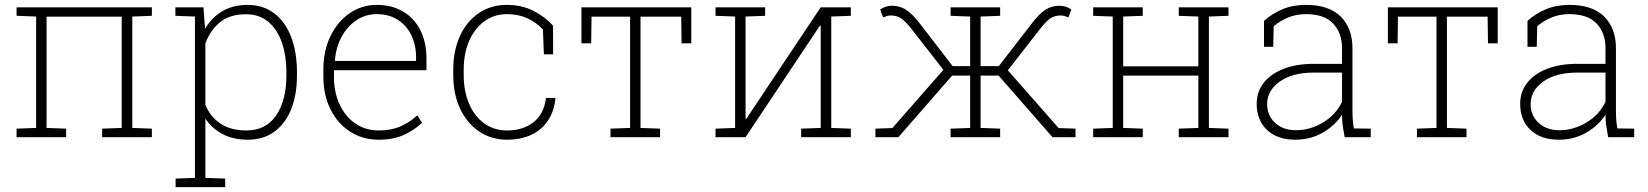

<svg xmlns="http://www.w3.org/2000/svg" viewBox="-20 -558 6703 781"><path d="M47.4 0V-34.7L127 -37.6V-490.7L47.4 -493.7V-528.3H597.7V-493.7L518.1 -490.7V-37.6L597.7 -34.7V0H395.5V-34.7L475.1 -37.6V-490.2H169.4V-37.6L249 -34.7V0Z M694.3 203.1V168.5L772.9 165.5V-490.7L693.4 -493.7V-528.3H807.6L814 -440.4Q840.3 -486.3 884 -512.2Q927.7 -538.1 987.3 -538.1Q1049.8 -538.1 1095 -504.2Q1140.1 -470.2 1164.1 -408.2Q1188 -346.2 1188 -262.2V-252Q1188 -171.9 1164.1 -113Q1140.1 -54.2 1095.5 -22Q1050.8 10.3 988.3 10.3Q929.2 10.3 885.3 -12.7Q841.3 -35.6 815.4 -75.7V165.5L896 168.5V203.1ZM981.9 -27.3Q1061.5 -27.3 1103.3 -88.4Q1145 -149.4 1145 -252V-262.2Q1145 -332.5 1126.2 -386Q1107.4 -439.5 1070.8 -469.7Q1034.2 -500 981 -500Q912.1 -500 872.8 -465.8Q833.5 -431.6 815.4 -381.3V-131.8Q834.5 -83.5 876.5 -55.4Q918.5 -27.3 981.9 -27.3Z M1521 10.3Q1455.1 10.3 1404.3 -22.5Q1353.5 -55.2 1324.5 -113Q1295.4 -170.9 1295.4 -246.6V-275.4Q1295.4 -351.1 1324 -410.4Q1352.5 -469.7 1401.9 -503.9Q1451.2 -538.1 1512.7 -538.1Q1574.7 -538.1 1620.4 -510.7Q1666 -483.4 1690.4 -434.1Q1714.8 -384.8 1714.8 -317.4V-272.5H1338.9L1338.4 -243.2Q1338.9 -181.2 1361.8 -132.3Q1384.8 -83.5 1425.8 -55.4Q1466.8 -27.3 1521 -27.3Q1570.8 -27.3 1609.1 -43.9Q1647.5 -60.5 1677.2 -88.9L1696.8 -58.6Q1665 -28.3 1622.3 -9Q1579.6 10.3 1521 10.3ZM1343.8 -310.1H1672.4V-325.7Q1672.4 -375.5 1653.1 -415Q1633.8 -454.6 1597.9 -477.5Q1562 -500.5 1512.7 -500.5Q1466.8 -500.5 1429.9 -475.8Q1393.1 -451.2 1369.9 -408.7Q1346.7 -366.2 1342.3 -313Z M2042 10.3Q1979 10.3 1929.4 -22.9Q1879.9 -56.2 1851.8 -115.5Q1823.7 -174.8 1823.7 -253.9V-274.4Q1823.7 -352.5 1851.1 -411.9Q1878.4 -471.2 1927.5 -504.6Q1976.6 -538.1 2041.5 -538.1Q2102.1 -538.1 2149.7 -513.9Q2197.3 -489.7 2229.5 -453.6L2230 -336.9H2192.4L2188.5 -438Q2160.6 -467.3 2124.5 -483.9Q2088.4 -500.5 2042.5 -500.5Q1989.7 -500.5 1950 -471.2Q1910.2 -441.9 1888.2 -391.1Q1866.2 -340.3 1866.2 -274.4V-253.9Q1866.2 -186.5 1888.2 -135.5Q1910.2 -84.5 1950 -55.9Q1989.7 -27.3 2043 -27.3Q2106.4 -27.3 2149.4 -60.3Q2192.4 -93.3 2201.2 -159.7H2238.3L2239.3 -156.7Q2233.9 -104.5 2208.5 -66.9Q2183.1 -29.3 2140.9 -9.5Q2098.6 10.3 2042 10.3Z M2463.4 0V-34.7L2543 -37.6V-490.2H2386.2L2384.8 -381.8H2345.2V-528.3H2792V-381.8H2752.4L2751 -490.2H2585.4V-37.6L2665 -34.7V0Z M2890.6 0V-34.7L2970.2 -37.6V-490.7L2890.6 -493.7V-528.3H3012.7H3092.3V-493.7L3012.7 -490.7V-75.2L3015.6 -74.2L3318.4 -528.3H3361.3H3440.9V-493.7L3361.3 -490.7V-37.6L3440.9 -34.7V0H3238.8V-34.7L3318.4 -37.6V-453.1L3315.4 -454.1L3012.7 0Z M3541 0V-34.7L3609.9 -37.1L3817.4 -273.9L3689.9 -437.5Q3663.1 -471.7 3645.5 -483.4Q3627.9 -495.1 3604 -495.1Q3594.7 -495.1 3588.1 -492.9Q3581.5 -490.7 3572.3 -487.3L3560.1 -519.5Q3571.3 -526.9 3583.5 -530.8Q3595.7 -534.7 3608.9 -534.7Q3639.2 -534.7 3664.6 -519Q3689.9 -503.4 3722.7 -460.9L3855 -289.1H3926.3V-490.7L3846.7 -493.7V-528.3H4048.3V-493.7L3968.8 -490.7V-289.1H4043L4175.8 -460.9Q4208 -503.4 4233.4 -519Q4258.8 -534.7 4289.6 -534.7Q4302.2 -534.7 4314.7 -530.8Q4327.1 -526.9 4337.9 -519.5L4326.2 -487.3Q4316.4 -490.7 4309.8 -492.9Q4303.2 -495.1 4294.4 -495.1Q4270.5 -495.1 4252.7 -483.4Q4234.9 -471.7 4208.5 -437.5L4079.6 -272L4286.1 -37.1L4355 -34.7V0H4261.2L4042 -250.5H3968.8V-37.6L4048.3 -34.7V0H3846.7V-34.7L3926.3 -37.6V-250.5H3853L3634.3 0Z M4426.8 0V-34.7L4506.3 -37.6V-490.7L4426.8 -493.7V-528.3H4628.4V-493.7L4548.8 -490.7V-288.1H4854.5V-490.7L4774.9 -493.7V-528.3H4854.5H4897.5H4977.1V-493.7L4897.5 -490.7V-37.6L4977.1 -34.7V0H4774.9V-34.7L4854.5 -37.6V-250.5H4548.8V-37.6L4628.4 -34.7V0Z M5248.5 10.3Q5175.8 10.3 5133.8 -29.5Q5091.8 -69.3 5091.8 -136.2Q5091.8 -184.1 5120.1 -220.7Q5148.4 -257.3 5200.7 -277.8Q5252.9 -298.3 5323.7 -298.3H5439V-362.3Q5439 -423.8 5402.8 -462.2Q5366.7 -500.5 5292 -500.5Q5251.5 -500.5 5218.3 -486.3Q5185.1 -472.2 5161.1 -451.2L5159.2 -367.7H5121.6V-473.1Q5154.8 -502.9 5196.8 -520.5Q5238.8 -538.1 5292.5 -538.1Q5385.3 -538.1 5433.3 -491Q5481.4 -443.8 5481.4 -361.3V-106.4Q5481.4 -88.4 5482.7 -70.8Q5483.9 -53.2 5487.3 -35.6L5555.7 -34.7V0H5449.7Q5443.8 -31.7 5441.4 -49.8Q5439 -67.9 5439 -91.3Q5409.7 -46.4 5360.1 -18.1Q5310.5 10.3 5248.5 10.3ZM5251.5 -28.3Q5309.1 -28.3 5361.3 -59.6Q5413.6 -90.8 5439 -144V-262.7H5323.7Q5236.8 -262.7 5185.5 -226.1Q5134.3 -189.5 5134.3 -134.3Q5134.3 -88.4 5166.7 -58.3Q5199.2 -28.3 5251.5 -28.3Z M5743.7 0V-34.7L5823.2 -37.6V-490.2H5666.5L5665 -381.8H5625.5V-528.3H6072.3V-381.8H6032.7L6031.2 -490.2H5865.7V-37.6L5945.3 -34.7V0Z M6320.3 10.3Q6247.6 10.3 6205.6 -29.5Q6163.6 -69.3 6163.6 -136.2Q6163.6 -184.1 6191.9 -220.7Q6220.2 -257.3 6272.5 -277.8Q6324.7 -298.3 6395.5 -298.3H6510.7V-362.3Q6510.7 -423.8 6474.6 -462.2Q6438.5 -500.5 6363.8 -500.5Q6323.2 -500.5 6290 -486.3Q6256.8 -472.2 6232.9 -451.2L6231 -367.7H6193.4V-473.1Q6226.6 -502.9 6268.6 -520.5Q6310.5 -538.1 6364.3 -538.1Q6457 -538.1 6505.1 -491Q6553.2 -443.8 6553.2 -361.3V-106.4Q6553.2 -88.4 6554.4 -70.8Q6555.7 -53.2 6559.1 -35.6L6627.4 -34.7V0H6521.5Q6515.6 -31.7 6513.2 -49.8Q6510.7 -67.9 6510.7 -91.3Q6481.4 -46.4 6431.9 -18.1Q6382.3 10.3 6320.3 10.3ZM6323.2 -28.3Q6380.9 -28.3 6433.1 -59.6Q6485.4 -90.8 6510.7 -144V-262.7H6395.5Q6308.6 -262.7 6257.3 -226.1Q6206.1 -189.5 6206.1 -134.3Q6206.1 -88.4 6238.5 -58.3Q6271 -28.3 6323.2 -28.3Z"/></svg>

Font: Roboto Slab ExtraLight
Style: Regular
Weight: 250
Designer: Google
Version: Version 2.000; ttfautohint (v1.8.1.43-b0c9)